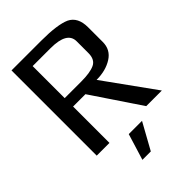

<svg xmlns="http://www.w3.org/2000/svg" viewBox="-245 -747 1034 1034"><g transform="rotate(-45 272.0 -229.5)"><path d="M504 -410Q504 -351 455 -320Q406 -289 336 -289L544 0H425L239 -277H145V0H48V-649H276Q397 -649 451 -625Q504 -599 504 -522ZM272 -341Q339 -341 373 -357Q407 -373 407 -422V-512Q407 -585 281 -585H145V-341ZM353 40 270 190H206L252 40Z"/></g></svg>

Font: Gamestation Display
Style: Regular
Weight: 400
Designer: Jonas Hecksher
Foundry: Jonas Hecksher, Playtypeª, e-types AS
Version: Version 1.003